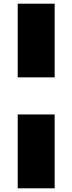

<svg xmlns="http://www.w3.org/2000/svg" viewBox="-20 -810 392 1040"><path d="M276 -391H76V-790H276ZM76 -190H276V210H76Z"/></svg>

Font: Georama ExtraExtended ExtraBold
Style: Regular
Weight: 800
Width: 8
Designer: Jean-Baptiste Levee
Foundry: Production Type
Version: Version 1.000